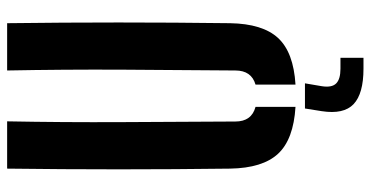

<svg xmlns="http://www.w3.org/2000/svg" viewBox="-270 -570 1038 538"><g transform="rotate(-90 249.0 -301.0)"><path d="M45.5 -175.5Q43.5 -331 43.5 -487.8Q43.5 -644.5 45.5 -800H178Q175 -644.5 175.8 -480.2Q176.5 -316 177.5 -160.5Q177.5 -115 218.5 -104V8Q127.5 2.5 87.2 -40.8Q47 -84 45.5 -175.5ZM281 8V-104Q320.5 -115.5 320.5 -160.5Q322 -316 322.8 -480.2Q323.5 -644.5 320.5 -800H453Q455 -644.5 455 -487.8Q455 -331 453 -175.5Q451.5 -84 411.5 -40.8Q371.5 2.5 281 8ZM356 198.5H325.5Q255.5 198.5 226.2 170.8Q197 143 206.5 81.5L214 34.5H284.5L276.5 81.5Q272 109.5 284 121.8Q296 134 325.5 134H356Z"/></g></svg>

Font: Big Shoulders Stencil Text ExtraBold
Style: Regular
Weight: 800
Designer: Patric King
Foundry: XO Type Co
Version: Version 1.000